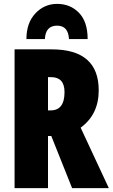

<svg xmlns="http://www.w3.org/2000/svg" viewBox="-20 -968 580 988"><path d="M116 -767H211Q214 -836 274 -836Q331 -836 335 -767H431Q431 -856 386.5 -902Q342 -948 274 -948Q208 -948 162 -899Q116 -850 116 -767ZM312 -494Q312 -400 241 -400H227V-571H243Q312 -571 312 -494ZM55 -714V0H227V-268H244L351 0H540L395 -311Q488 -379 488 -503Q488 -714 246 -714Z"/></svg>

Font: Noto Sans Display Condensed Black
Style: Regular
Weight: 900
Width: 3
Designer: Monotype Design team
Foundry: Monotype Imaging Inc.
Version: 1.000